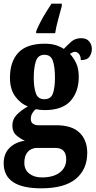

<svg xmlns="http://www.w3.org/2000/svg" viewBox="-27 -786 518 1041"><path d="M196 235Q-7 235 -7 99Q-7 47 25 15.5Q57 -16 108 -23Q84 -33 62 -52Q40 -71 40 -106Q40 -139 63.5 -163.5Q87 -188 124 -209Q83 -225 55 -264Q27 -303 27 -364Q27 -452 72.5 -500.5Q118 -549 215 -549Q248 -549 272.5 -542Q297 -535 319 -521Q339 -542 360 -560.5Q381 -579 414 -579Q442 -579 456.5 -561.5Q471 -544 471 -521Q471 -497 458 -478.5Q445 -460 411 -460Q411 -483 400.5 -494Q390 -505 381 -505Q371 -505 364.5 -501Q358 -497 352 -494Q372 -473 386 -443.5Q400 -414 400 -369Q400 -289 355.5 -239Q311 -189 215 -189Q206 -189 190.5 -190.5Q175 -192 167 -194Q158 -188 149 -173.5Q140 -159 140 -141Q140 -123 152 -115Q164 -107 180 -107H277Q363 -107 404.5 -66.5Q446 -26 446 43Q446 132 384.5 183.5Q323 235 196 235ZM213 -248Q249 -248 260 -279.5Q271 -311 271 -365Q271 -421 260 -455Q249 -489 214 -489Q179 -489 167.5 -454Q156 -419 156 -364Q156 -312 167.5 -280Q179 -248 213 -248ZM199 176Q263 176 297.5 149Q332 122 332 78Q332 16 273 16H171Q158 16 142.5 23Q127 30 116 48Q105 66 105 97Q105 135 132 155.5Q159 176 199 176ZM169 -616Q177 -637 191 -664Q205 -691 221.5 -718Q238 -745 252 -766H308V-753Q300 -723 288.5 -681Q277 -639 272 -606H169Z"/></svg>

Font: Noto Serif Myanmar ExtraCondensed ExtraBold
Style: Regular
Weight: 800
Width: 2
Designer: Ben Mitchell and the Monotype Design Team
Foundry: Monotype Imaging Inc.
Version: Version 2.106; ttfautohint (v1.8.4.7-5d5b)